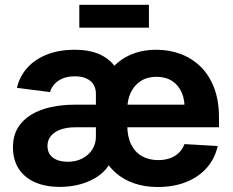

<svg xmlns="http://www.w3.org/2000/svg" viewBox="-20 -749 945 780"><path d="M223.1 10.3Q166 10.3 123.3 -8.1Q80.6 -26.4 56.6 -62.5Q32.7 -98.6 32.7 -150.9Q32.7 -197.3 52.7 -230Q72.8 -262.7 107.4 -283.4Q142.1 -304.2 187.3 -314Q232.4 -323.7 283.2 -323.7H771.5L729.5 -298.8Q731.9 -340.3 719 -371.3Q706.1 -402.3 679.7 -419.7Q653.3 -437 615.7 -437Q578.6 -437 552 -419.9Q525.4 -402.8 511.2 -373Q497.1 -343.3 497.1 -304.7V-240.2Q497.1 -193.8 512.7 -162.4Q528.3 -130.9 556.6 -114.7Q585 -98.6 623 -98.6Q649.4 -98.6 670.7 -106.2Q691.9 -113.8 706.8 -128.4Q721.7 -143.1 729.5 -163.6L864.3 -155.8Q853.5 -106 821 -68.4Q788.6 -30.8 737.5 -10Q686.5 10.7 620.6 10.7Q567.9 10.7 524.4 -4.4Q481 -19.5 449.5 -47.4Q418 -75.2 400.4 -112.8L405.8 -432.6Q427.2 -468.3 457.5 -493.9Q487.8 -519.5 527.1 -533.2Q566.4 -546.9 614.3 -546.9Q668.5 -546.9 714.8 -529.3Q761.2 -511.7 795.9 -477.3Q830.6 -442.9 850.1 -391.4Q869.6 -339.8 869.6 -272.5V-231.9H286.6Q250.5 -231.9 225.1 -222.4Q199.7 -212.9 186.3 -196Q172.9 -179.2 172.9 -157.2Q172.9 -124.5 195.6 -108.2Q218.3 -91.8 254.4 -91.8Q289.1 -91.8 314.9 -105.5Q340.8 -119.1 355.2 -142.1Q369.6 -165 369.6 -193.8V-367.7Q369.6 -390.1 359.6 -406Q349.6 -421.9 330.3 -430.4Q311 -439 283.7 -439Q255.9 -439 235.1 -430.4Q214.4 -421.9 201.4 -407.5Q188.5 -393.1 183.1 -375L48.8 -392.1Q60.1 -439.9 91.8 -474.6Q123.5 -509.3 172.4 -528.1Q221.2 -546.9 283.7 -546.9Q341.3 -546.9 382.8 -529.1Q424.3 -511.2 449 -476.1Q473.6 -440.9 479 -389.2L471.7 -103.5H435.1Q423.8 -74.7 402.6 -53.5Q381.3 -32.2 352.8 -18.1Q324.2 -3.9 291 3.2Q257.8 10.3 223.1 10.3ZM585 -729.5V-636.7H302.2V-729.5Z"/></svg>

Font: Inter 18pt
Style: Bold
Weight: 700
Designer: Rasmus Andersson
Foundry: rsms
Version: Version 4.001;git-66647c0bb